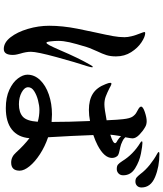

<svg xmlns="http://www.w3.org/2000/svg" viewBox="58 -936 883 1040"><g transform="rotate(90 500.0 -415.5)"><path d="M995 -740Q995 -725 986 -716Q977 -707 963 -707Q949 -707 941.5 -713Q934 -719 922 -734Q902 -761 872 -785Q842 -809 812 -825Q803 -830 803 -833Q803 -837 813 -837Q882 -837 938.5 -813.5Q995 -790 995 -740ZM904 -80Q904 -34 860 -34Q829 -34 806 -60Q765 -105 728 -133Q723 -71 681.5 -38Q640 -5 565 -5Q507 -5 466 -24Q425 -43 404.5 -70.5Q384 -98 384 -122Q384 -160 413 -190.5Q442 -221 491.5 -238Q541 -255 599 -255Q612 -255 640 -253Q640 -344 635 -461Q604 -455 575 -455Q521 -455 487 -476.5Q453 -498 435 -546Q428 -563 428 -571Q428 -577 433 -577Q438 -577 447 -572Q456 -567 458 -566Q482 -554 501.5 -546.5Q521 -539 545 -539Q568 -539 631 -551Q628 -618 625 -640Q621 -678 610.5 -692.5Q600 -707 588 -713Q576 -719 572 -722Q557 -730 557 -738Q557 -748 586.5 -758Q616 -768 636 -768Q655 -768 669 -759Q690 -747 709.5 -728Q729 -709 729 -691Q729 -684 723 -652Q734 -641 744 -637Q762 -628 777 -625Q792 -622 795 -621Q811 -618 819 -613.5Q827 -609 832 -597Q835 -588 835 -580Q835 -538 766 -502Q743 -490 711 -479Q715 -366 723 -234Q773 -217 814.5 -190Q856 -163 880 -133.5Q904 -104 904 -80ZM344 -472Q344 -466 338 -446Q318 -386 289 -280Q260 -174 260 -141Q260 -115 270 -83Q271 -79 274 -67Q277 -55 277 -43Q277 6 245 6Q210 6 181.5 -30.5Q153 -67 136 -124.5Q119 -182 119 -240Q119 -312 135 -393L155 -489Q169 -552 175 -585.5Q181 -619 181 -648Q181 -682 160 -734Q153 -752 153 -755Q153 -760 159 -760Q178 -760 208.5 -740Q239 -720 262 -684Q285 -648 285 -602Q285 -572 278 -550Q271 -528 257 -499Q254 -491 246.5 -474.5Q239 -458 234 -442Q216 -383 208.5 -350Q201 -317 201 -289Q201 -271 203.5 -248Q206 -225 211 -225Q216 -225 225 -242Q234 -259 251 -298Q294 -399 331 -463Q338 -476 342 -476Q344 -476 344 -472ZM929 -641Q929 -625 919 -615.5Q909 -606 895 -606Q879 -606 871 -612.5Q863 -619 852 -636Q816 -695 752 -734Q745 -738 745 -742Q745 -745 754 -745Q769 -745 811 -737Q853 -729 891 -705.5Q929 -682 929 -641ZM709 -571Q755 -585 755 -597Q755 -603 740 -610Q726 -619 717 -629Q710 -585 709 -571ZM639 -178Q608 -187 575 -187Q552 -187 523 -179.5Q494 -172 473 -158.5Q452 -145 452 -126Q452 -106 479.5 -91Q507 -76 544 -76Q588 -76 611.5 -97Q635 -118 639 -178Z"/></g></svg>

Font: Shippori Antique
Style: Regular
Weight: 400
Designer: FONTDASU
Foundry: FONTDASU / Google Inc. / but / Adobe
Version: Version 2.001